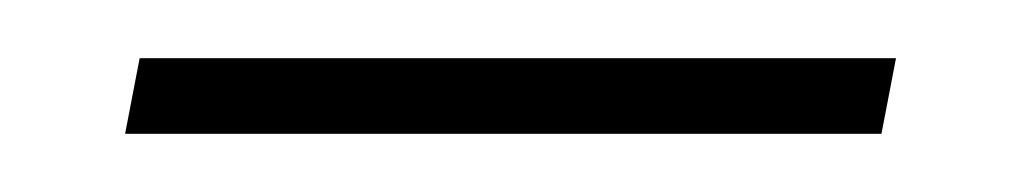

<svg xmlns="http://www.w3.org/2000/svg" viewBox="-20 -312 350 66"><path d="M23 -266 28 -292H288L283 -266Z"/></svg>

Font: Noto Serif Tamil Thin
Style: Italic
Weight: 100
Italic angle: -12°
Designer: Indian Type Foundry, Tom Grace, and the Monotype Design Team
Foundry: Monotype Imaging Inc.
Version: Version 2.003; ttfautohint (v1.8.4.7-5d5b)